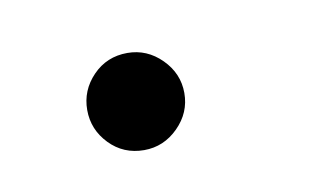

<svg xmlns="http://www.w3.org/2000/svg" viewBox="-29 -470 314 183"><g transform="rotate(-10 127.5 -378.0)"><path d="M100 -331Q80 -331 66.5 -345Q53 -359 53 -378Q53 -397 66.5 -411Q80 -425 100 -425Q119 -425 133 -411Q147 -397 147 -378Q147 -359 133 -345Q119 -331 100 -331Z"/></g></svg>

Font: Be Vietnam Pro ExtraLight
Style: Italic
Weight: 200
Italic angle: -12°
Designer: Lam Bao, Tony Le, Vietanh Nguyen
Foundry: Yellow Type Foundry
Version: Version 1.002; ttfautohint (v1.8.3)